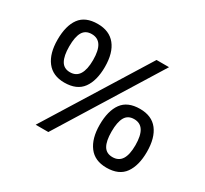

<svg xmlns="http://www.w3.org/2000/svg" viewBox="-132 -823 1093 1025"><g transform="rotate(30 414.0 -311.0)"><path d="M569 -622H646L261 0H183ZM202 -271Q131 -271 94 -319Q57 -367 57 -452Q57 -538 91.5 -585Q126 -632 202 -632Q274 -632 311.5 -585Q349 -538 349 -452Q349 -367 314 -319Q279 -271 202 -271ZM201 -334Q239 -334 257.5 -364Q276 -394 276 -452Q276 -511 257.5 -540Q239 -569 201 -569Q163 -569 146 -540Q129 -511 129 -452Q129 -394 146 -364Q163 -334 201 -334ZM624 10Q552 10 515.5 -38.5Q479 -87 479 -171Q479 -257 513.5 -304.5Q548 -352 624 -352Q697 -352 733.5 -304.5Q770 -257 770 -171Q770 -87 735.5 -38.5Q701 10 624 10ZM624 -55Q662 -55 680.5 -84Q699 -113 699 -171Q699 -230 680.5 -259.5Q662 -289 624 -289Q586 -289 569 -259.5Q552 -230 552 -171Q552 -113 569 -84Q586 -55 624 -55Z"/></g></svg>

Font: ukorean05
Style: Book
Weight: 400
Designer: Jelle Bosma - Monotype Design Team
Foundry: Monotype Imaging Inc.
Version: Version 2.003